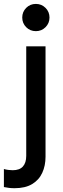

<svg xmlns="http://www.w3.org/2000/svg" viewBox="-46 -758 323 991"><path d="M29.3 213.4Q14.6 213.4 1.2 211.9Q-12.2 210.4 -25.9 207.5V114.3Q-14.6 117.7 -2.4 119.1Q9.8 120.6 19.5 120.6Q54.7 120.6 72 101.6Q89.4 82.5 89.4 46.4V-519H189V50.8Q189 97.2 172.1 134Q155.3 170.9 119.9 192.1Q84.5 213.4 29.3 213.4ZM139.2 -597.2Q109.4 -597.2 89.1 -617.7Q68.8 -638.2 68.8 -667.5Q68.8 -696.8 89.1 -717.3Q109.4 -737.8 139.2 -737.8Q168.5 -737.8 189 -717.3Q209.5 -696.8 209.5 -667.5Q209.5 -638.2 189 -617.7Q168.5 -597.2 139.2 -597.2Z"/></svg>

Font: Reddit Sans Medium
Style: Regular
Weight: 500
Designer: Stephen Hutchings
Foundry: Reddit
Version: Version 1.014